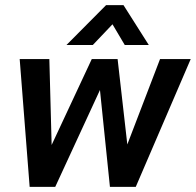

<svg xmlns="http://www.w3.org/2000/svg" viewBox="-20 -731 766 751"><path d="M726 -500 511 0H410L371 -379L196 0H96L57 -500H173L182 -164L339 -500H440L478 -166L606 -500ZM395 -711H463L562 -555H468L420 -636L343 -555H240Z"/></svg>

Font: Sarabun SemiBold
Style: Italic
Weight: 600
Italic angle: -10°
Designer: Suppakit Chalermlarp | Katatrad Co.,Ltd.
Foundry: Cadson Demak Co.,Ltd.
Version: Version 1.000; ttfautohint (v1.6)